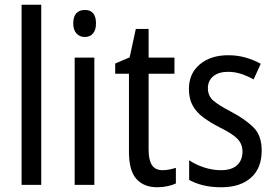

<svg xmlns="http://www.w3.org/2000/svg" viewBox="-20 -780 1160 810"><path d="M154 0H71V-760H154Z M338 -738Q385 -738 385 -681Q385 -654 372.5 -639Q360 -624 338 -624Q316 -624 302.5 -639Q289 -654 289 -681Q289 -710 302 -724Q315 -738 338 -738ZM378 -537V0H295V-537Z M666 -62Q680 -62 695 -65Q710 -68 722 -72V-6Q707 1 686.5 5.5Q666 10 643 10Q587 10 555.5 -25Q524 -60 524 -140V-469H466V-512L527 -538L553 -658H607V-537H716V-469H607V-148Q607 -105 621 -83.5Q635 -62 666 -62Z M1084 -145Q1084 -70 1038.5 -30Q993 10 914 10Q870 10 836.5 1.5Q803 -7 778 -21V-104Q802 -87 838.5 -74.5Q875 -62 912 -62Q957 -62 980 -83Q1003 -104 1003 -141Q1003 -172 982 -194Q961 -216 906 -243Q867 -263 838 -284.5Q809 -306 793 -334.5Q777 -363 777 -405Q777 -470 823 -508.5Q869 -547 943 -547Q981 -547 1015 -537.5Q1049 -528 1080 -511L1050 -445Q1025 -459 998 -468Q971 -477 942 -477Q902 -477 879.5 -458Q857 -439 857 -408Q857 -376 879.5 -356Q902 -336 958 -307Q1016 -276 1050 -242Q1084 -208 1084 -145Z"/></svg>

Font: Noto Sans Lao Condensed
Style: Regular
Weight: 400
Width: 3
Designer: Monotype Design Team
Foundry: Monotype Imaging Inc.
Version: Version 2.003; ttfautohint (v1.8.4.7-5d5b)